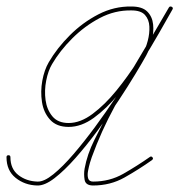

<svg xmlns="http://www.w3.org/2000/svg" viewBox="-26 -564 551 590"><path d="M6 -81Q6 -45 30.5 -26Q55 -7 89 -6Q109 -5 138 -28.5Q167 -52 200 -90.5Q233 -129 266.5 -174.5Q300 -220 329.5 -264.5Q359 -309 381 -345Q403 -381 413 -399Q422 -416 428 -438.5Q434 -461 433 -482.5Q432 -504 419.5 -518Q407 -532 378 -532Q327 -533 280.5 -508.5Q234 -484 196 -446Q158 -408 134 -367Q122 -347 116 -316.5Q110 -286 114 -256.5Q118 -227 135 -206.5Q152 -186 185 -186Q221 -186 258.5 -214Q296 -242 331.5 -285.5Q367 -329 398 -378Q429 -427 453.5 -470.5Q478 -514 493 -541Q496 -546 502 -543Q507 -540 504 -535Q461 -461 414.5 -387Q368 -313 326.5 -237Q285 -161 256 -81Q254 -76 250.5 -64Q247 -52 244.5 -38.5Q242 -25 245 -15.5Q248 -6 260 -6Q311 -6 353 -30Q395 -54 435 -82Q439 -85 443 -80Q446 -76 441 -72Q400 -43 356.5 -18.5Q313 6 260 6Q237 6 234 -11.5Q231 -29 234 -46Q242 -90 264 -134Q286 -178 306 -217Q350 -300 398 -380Q446 -460 493 -541Q496 -546 502 -543Q507 -540 504 -535Q488 -507 462.5 -462Q437 -417 405.5 -367.5Q374 -318 337.5 -274Q301 -230 262.5 -202Q224 -174 185 -174Q148 -174 128 -196Q108 -218 103 -250.5Q98 -283 104 -316Q110 -349 124 -373Q149 -416 188.5 -455.5Q228 -495 276.5 -520Q325 -545 378 -544Q411 -544 426.5 -528.5Q442 -513 444.5 -489Q447 -465 440.5 -439Q434 -413 423 -393Q412 -373 390 -336.5Q368 -300 338 -254.5Q308 -209 274 -163Q240 -117 206 -78.5Q172 -40 141.5 -16.5Q111 7 88 6Q50 5 22 -17.5Q-6 -40 -6 -81Q-6 -87 0 -87Q6 -87 6 -81Z"/></svg>

Font: FRB American Cursive Guidelines Thin
Style: Italic
Weight: 100
Italic angle: -25°
Version: Version 2.0;Modular Font Editor K font №1